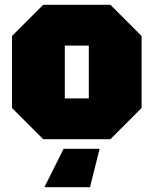

<svg xmlns="http://www.w3.org/2000/svg" viewBox="-20 -580 640 800"><path d="M30 -130V-430L160 -560H440L570 -430V-130L440 0H160ZM250 -170H350V-390H250ZM395 40 355 200H165L245 40Z"/></svg>

Font: Tektur Black
Style: Regular
Weight: 900
Designer: Adam Jagosz
Foundry: Adam Jagosz
Version: Version 1.005;gftools[0.9.30]